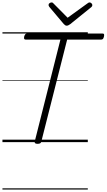

<svg xmlns="http://www.w3.org/2000/svg" viewBox="-20 -1162 872 1570"><path d="M287 14Q259 14 264 -5L474 -838H191Q181 -838 178 -844Q175 -850 178 -864Q182 -877 187.5 -882.5Q193 -888 203 -888H817Q828 -888 830.5 -882Q833 -876 830 -863Q827 -849 821.5 -843.5Q816 -838 805 -838H529L318 -5Q316 5 309 9.5Q302 14 287 14ZM713 -1142Q721 -1142 728 -1135Q735 -1128 735 -1120Q735 -1115 733 -1111.5Q731 -1108 727 -1104L555 -965Q546 -959 539.5 -955.5Q533 -952 525 -952Q518 -952 512.5 -956Q507 -960 501 -966L383 -1106Q380 -1111 378.5 -1114.5Q377 -1118 377 -1121Q377 -1131 385.5 -1136.5Q394 -1142 401 -1142Q408 -1142 411.5 -1139.5Q415 -1137 419 -1132L533 -1017L692 -1132Q699 -1137 703 -1139.5Q707 -1142 713 -1142ZM0 378H698V388H0ZM0 -20H698V0H0ZM0 -505H698V-500H0ZM0 -898H698V-888H0Z"/></svg>

Font: Playwrite DE SAS Guides
Style: Regular
Weight: 400
Designer: Veronika Burian, José Scaglione
Foundry: TypeTogether
Version: Version 1.003